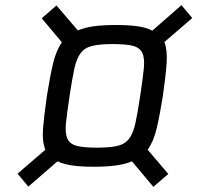

<svg xmlns="http://www.w3.org/2000/svg" viewBox="-20 -716 816 745"><path d="M90 8 48 -42 156 -135Q143 -167 147 -217.5Q151 -268 162 -344Q174 -420 186 -470Q198 -520 220 -552L142 -645L199 -695L282 -598Q308 -609 343.5 -614Q379 -619 429 -619Q480 -619 514.5 -614Q549 -609 571 -597L684 -696L726 -646L618 -553Q630 -521 626.5 -470.5Q623 -420 612 -344Q600 -269 588 -218Q576 -167 553 -135L633 -41L575 9L492 -90Q466 -79 430 -74Q394 -69 344 -69Q294 -69 260 -74Q226 -79 203 -90ZM356 -143Q407 -143 436 -150Q465 -157 481 -178Q497 -199 505.5 -238.5Q514 -278 524 -344Q534 -410 538 -449.5Q542 -489 532.5 -510Q523 -531 496 -538Q469 -545 418 -545Q367 -545 338 -538Q309 -531 293 -510Q277 -489 268.5 -449.5Q260 -410 250 -344Q240 -278 236 -238.5Q232 -199 241.5 -178Q251 -157 278 -150Q305 -143 356 -143Z"/></svg>

Font: Azeri Sans
Style: Italic
Weight: 400
Designer: Hector Gatti & Omnibus-Type (original fonts) / Cristiano Sobral (main changes and remastering)
Foundry: Omnibus-Type
Version: Version 0.07;August 21, 2020;FontCreator 13.0.0.2681 64-bit;